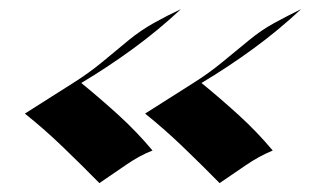

<svg xmlns="http://www.w3.org/2000/svg" viewBox="-20 -474 693 429"><path d="M652.8 -453.6Q602.1 -406.2 545.9 -365.2Q489.7 -324.2 430.2 -288.6Q472.7 -253.9 513.4 -216.8Q554.2 -179.7 589.4 -137.7Q558.6 -125 528.3 -104.2Q498 -83.5 470.7 -64.9Q430.7 -105.5 389.6 -145Q348.6 -184.6 304.2 -220.2L413.6 -289.6Q446.8 -310.5 476.8 -335.2Q506.8 -359.9 536.6 -384.3Q563 -406.2 592.5 -422.4Q622.1 -438.5 652.8 -453.6ZM384.3 -453.6Q333.5 -406.2 277.3 -365.2Q221.2 -324.2 161.6 -288.6Q204.1 -253.9 244.9 -216.8Q285.6 -179.7 320.8 -137.7Q292.5 -127 260.3 -104.7Q228 -82.5 202.1 -64.9Q162.1 -105.5 121.1 -145Q80.1 -184.6 35.6 -220.2L145 -289.6Q178.2 -310.5 208 -335Q237.8 -359.4 267.6 -384.3Q294.4 -406.2 323.7 -422.6Q353 -439 384.3 -453.6Z"/></svg>

Font: Lugrasimo
Style: Regular
Weight: 400
Designer: The DocRepair Project, Astigmatic (AOETI)
Foundry: Google
Version: Version 1.001